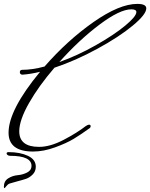

<svg xmlns="http://www.w3.org/2000/svg" viewBox="-44 -723 772 987"><path d="M69 -364Q122 -364 185 -381Q303 -516 436.5 -609.5Q570 -703 662 -703Q708 -703 708 -680Q708 -649 638 -591Q568 -533 456 -472Q344 -411 236 -375Q155 -281 105 -193Q55 -105 55 -48Q55 32 157 32Q214 32 283 -4Q352 -40 397 -75Q407 -82 414.5 -82Q422 -82 422 -74Q422 -69 418 -65Q371 -31 334.5 -9Q298 13 239 34.5Q180 56 126 56Q0 56 0 -41Q0 -158 162 -354Q114 -342 70 -339Q58 -341 58 -352Q58 -363 69 -364ZM631 -675Q572 -675 467.5 -596.5Q363 -518 261 -404Q354 -437 448.5 -490.5Q543 -544 600 -591.5Q657 -639 657 -661Q657 -675 631 -675ZM8 78Q0 78 -5 74Q-10 70 -10 66Q-10 59 0 59Q59 59 99.5 78Q140 97 140 134Q140 158 124 174Q108 190 90.5 196Q73 202 44 209.5Q15 217 5.5 220.5Q-4 224 -11.5 234Q-19 244 -21.5 244Q-24 244 -24 237Q-24 208 -2 194Q20 180 47 177.5Q74 175 96 163.5Q118 152 118 130Q118 78 8 78Z"/></svg>

Font: Mrs Saint Delafield
Style: Regular
Weight: 400
Designer: Alejandro Paul
Foundry: Alejandro Paul
Version: Version 1.001